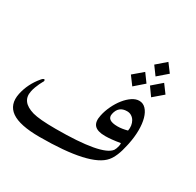

<svg xmlns="http://www.w3.org/2000/svg" viewBox="-191 -929 1085 1064"><g transform="rotate(30 352.0 -397.5)"><path d="M631.8 -252 628.9 -239.3Q612.8 -163.1 582.5 -127.4Q508.3 -38.6 184.6 -38.6Q58.1 -38.6 4.9 -75.9Q-48.3 -113.3 -32.7 -188.5Q-17.6 -258.8 30.8 -316.4Q40.5 -328.6 47.9 -328.6Q53.7 -328.6 52.2 -317.9Q52.2 -317.9 47.9 -310.3Q43.5 -302.7 37.8 -290.8Q32.2 -278.8 26.4 -263.7Q20.5 -248.5 17.6 -232.9Q2.4 -160.2 92.3 -134.3Q113.8 -128.4 150.4 -125.2Q187 -122.1 239.7 -122.1Q534.2 -122.1 580.1 -184.6Q587.4 -195.8 591.8 -215.8Q594.2 -226.6 592.8 -234.4Q564 -229.5 540.3 -227.1Q516.6 -224.6 496.6 -224.6Q447.3 -224.6 428.2 -245.6Q409.2 -266.6 418.9 -311Q425.8 -343.8 441.2 -375.7Q456.5 -407.7 476.6 -432.9Q496.6 -458 519.5 -473.4Q542.5 -488.8 564.5 -488.8Q589.4 -488.8 606.9 -470.2Q624.5 -451.7 633.5 -419.4Q642.6 -387.2 642.3 -344.2Q642.1 -301.3 631.8 -252ZM592.3 -314.5Q595.7 -331.1 593.3 -347.2Q590.8 -363.3 583.3 -376.2Q575.7 -389.2 563.2 -397Q550.8 -404.8 534.7 -404.8Q480.5 -404.8 469.2 -350.1Q459.5 -305.2 529.8 -305.2Q558.1 -305.2 592.3 -314.5ZM635.3 -703.1 574.2 -650.4 535.2 -703.6 595.7 -755.9ZM672.4 -590.8 610.8 -538.1 572.8 -591.3 633.3 -643.6ZM550.8 -590.8 490.2 -538.1 450.7 -591.3 512.2 -643.6Z"/></g></svg>

Font: XB Kayhan
Style: Italic
Weight: 400
Italic angle: -12°
Designer: Behnam
Foundry: Irmug
Version: Version 7.300 2009